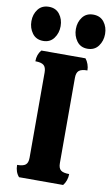

<svg xmlns="http://www.w3.org/2000/svg" viewBox="-132 -990 609 1042"><g transform="rotate(10 173.0 -469.5)"><path d="M51 0Q29 -25 29 -64Q62 -64 75.5 -75Q89 -86 89 -114V-584Q89 -612 75.5 -623.5Q62 -635 29 -635Q29 -673 51 -698H294Q304 -686 310 -669Q316 -652 316 -635Q283 -635 269.5 -623.5Q256 -612 256 -584V-114Q256 -86 269.5 -75Q283 -64 316 -64Q316 -46 310 -29Q304 -12 294 0ZM295 -751Q257 -751 236 -779.5Q215 -808 215 -846Q215 -884 236 -911.5Q257 -939 295 -939Q334 -939 355 -911.5Q376 -884 376 -846Q376 -808 355 -779.5Q334 -751 295 -751ZM51 -751Q12 -751 -9 -779.5Q-30 -808 -30 -846Q-30 -884 -9 -911.5Q12 -939 51 -939Q89 -939 110 -911.5Q131 -884 131 -846Q131 -808 110 -779.5Q89 -751 51 -751Z"/></g></svg>

Font: Calistoga
Style: Regular
Weight: 400
Designer: Yvonne Schuttler, Eben Sorkin
Foundry: www.sorkintype.com
Version: Version 1.010; ttfautohint (v1.8.4.7-5d5b)